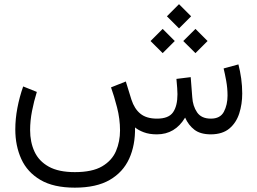

<svg xmlns="http://www.w3.org/2000/svg" viewBox="-20 -634 1215 906"><path d="M824.7 -614.3 881.8 -557.1 824.7 -500 767.6 -557.1ZM902.3 -497.6 959.5 -440.4 902.3 -383.3 844.7 -440.4ZM747.6 -497.6 804.7 -440.4 747.6 -383.3 690.4 -440.4ZM720.2 0Q684.6 0 658.7 -9.8Q632.8 -19.5 617.2 -32.7Q618.7 50.8 589.6 114.7Q560.5 178.7 497.6 215.1Q434.6 251.5 333 251.5Q232.9 251.5 170.9 215.1Q108.9 178.7 80.6 116.5Q52.2 54.2 52.2 -23.4Q52.2 -72.8 62 -124.5Q71.8 -176.3 89.4 -226.1L153.8 -200.2Q140.1 -156.2 131.1 -110.1Q122.1 -64 122.1 -20.5Q122.1 36.6 142.8 81.5Q163.6 126.5 210 152.3Q256.3 178.2 333 178.2Q415.5 178.2 461.9 150.9Q508.3 123.5 527.3 78.9Q546.4 34.2 546.4 -18.6Q546.4 -73.2 532.2 -127.7Q518.1 -182.1 503.9 -221.7L573.7 -249.5L600.1 -164.1Q614.3 -120.1 642.8 -97.2Q671.4 -74.2 720.7 -74.2Q775.9 -74.2 796.6 -104.2Q817.4 -134.3 817.4 -189.5Q817.4 -210.9 812.5 -261.7L879.9 -270L887.2 -175.8Q889.6 -133.8 909.9 -104Q930.2 -74.2 975.1 -74.2Q1019.5 -74.2 1036.6 -106.9Q1053.7 -139.6 1053.7 -183.1Q1053.7 -217.8 1047.4 -252.7Q1041 -287.6 1035.2 -311L1105 -330.1Q1113.3 -298.3 1118.2 -263.2Q1123 -228 1123 -192.9Q1123 -142.6 1108.9 -98.6Q1094.7 -54.7 1062.5 -27.6Q1030.3 -0.5 975.6 0Q925.8 0 897.5 -21.7Q869.1 -43.5 853.5 -79.1Q806.2 0 720.2 0Z"/></svg>

Font: Vazirmatn UI NL Light
Style: Regular
Weight: 300
Designer: Saber Rastikerdar
Foundry: Saber Rastikerdar
Version: Version 33.003